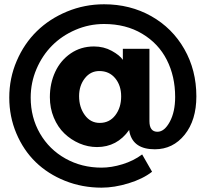

<svg xmlns="http://www.w3.org/2000/svg" viewBox="-20 -720 952 889"><path d="M671.9 -159.2Q671.9 -109.9 709 -109.9Q741.2 -109.9 766.1 -156Q791 -202.1 791 -271Q791 -366.7 752.4 -442.6Q713.9 -518.6 638.4 -563.7Q563 -608.9 461.9 -608.9Q392.6 -608.9 329.6 -581.8Q266.6 -554.7 221.2 -509Q175.8 -463.4 148.9 -400.4Q122.1 -337.4 122.1 -268.1Q122.1 -176.3 165 -102.1Q208 -27.8 283.2 14.2Q358.4 56.2 450.2 56.2Q496.1 56.2 547.1 40.5Q598.1 24.9 638.2 -4.9L684.1 75.2Q641.6 108.4 575.4 128.7Q509.3 148.9 450.2 148.9Q360.4 148.9 281 117.2Q201.7 85.4 145 30.3Q88.4 -24.9 55.7 -102.5Q22.9 -180.2 22.9 -268.1Q22.9 -357.9 57.4 -438Q91.8 -518.1 150.4 -575.4Q209 -632.8 290.3 -666.5Q371.6 -700.2 461.9 -700.2Q582.5 -700.2 680.2 -645.3Q777.8 -590.3 833.5 -492.7Q889.2 -395 889.2 -273.9Q889.2 -163.6 835 -96.2Q780.8 -28.8 696.8 -28.8Q598.6 -28.8 580.1 -106L578.1 -118.2Q522 -39.1 429.2 -39.1Q387.2 -39.1 347.9 -55.9Q308.6 -72.8 278.1 -102.1Q247.6 -131.3 229.2 -175.3Q210.9 -219.2 210.9 -270Q210.9 -334 235.6 -387.2Q260.3 -440.4 307.4 -472.7Q354.5 -504.9 415 -504.9Q460.4 -504.9 497.3 -484.6Q534.2 -464.4 548.8 -442.9V-494.1H671.9ZM439.9 -391.1Q398.9 -391.1 372.6 -357.2Q346.2 -323.2 346.2 -274.9Q346.2 -223.6 372.6 -187.3Q398.9 -150.9 441.9 -150.9Q486.8 -150.9 513.9 -186.3Q541 -221.7 541 -273.9Q541 -324.2 513.4 -357.7Q485.8 -391.1 439.9 -391.1Z"/></svg>

Font: Montserrat-Arabic
Style: Bold
Weight: 700
Designer: Mohamed Gaber
Foundry: Kief Type Foundry
Version: Version 5.008;PS 005.008;hotconv 1.0.88;makeotf.lib2.5.64775